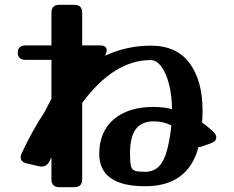

<svg xmlns="http://www.w3.org/2000/svg" viewBox="-20 -729 974 799"><path d="M322 17Q322 50 289 50H227Q194 50 194 17V-74L185 -57Q175 -36 154 -36Q147 -36 143 -37L91 -49Q66 -55 66 -75Q66 -79 67.5 -83Q69 -87 70 -91Q115 -187 165 -262L194 -318V-480H87Q54 -480 54 -510Q54 -540 87 -540H194V-676Q194 -709 227 -709H289Q322 -709 322 -676V-540H396Q424 -540 424 -519Q424 -513 419 -501L417 -497Q507 -539 608 -539Q715 -539 769 -466Q823 -393 823 -268Q823 -244 821 -219Q847 -201 870 -178Q880 -168 880 -157Q880 -141 858 -133L822 -120Q815 -117 807 -117H806Q763 46 584 46Q393 46 393 -89Q393 -181 453.5 -232.5Q514 -284 619 -284Q658 -284 696 -275Q695 -334 683 -380Q671 -426 651 -452.5Q631 -479 607 -479Q531 -479 460 -435Q389 -391 322 -301ZM521 -89Q521 -54 525 -38Q529 -22 542.5 -18Q556 -14 584 -14Q626 -14 650 -46.5Q674 -79 687 -161Q691 -184 693 -207Q660 -224 619 -224Q570 -224 545.5 -192Q521 -160 521 -89Z"/></svg>

Font: Yusei Magic
Style: Regular
Weight: 400
Designer: Tanukizamurai
Foundry: Yusei Magic Project
Version: Version 1.200